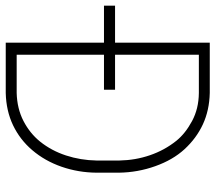

<svg xmlns="http://www.w3.org/2000/svg" viewBox="-90 -690 751 669"><g transform="rotate(90 285.5 -355.5)"><path d="M99.6 0H274.9Q337.4 -1.5 387.7 -25.6Q438 -49.8 474.1 -92.3Q511.7 -136.2 532 -194.6Q552.2 -252.9 552.7 -316.4V-394.5Q551.8 -460 530 -521Q508.3 -582 471.2 -622.6Q432.6 -664.6 384 -687Q335.4 -709.5 274.9 -710.9H99.6V-380.9H-29.3V-342.3H99.6ZM263.7 -342.3V-380.9H141.6V-672.9H274.9Q329.6 -672.4 372.8 -649.2Q416 -626 441.4 -594.7Q474.6 -553.2 491.9 -502.4Q509.3 -451.7 510.3 -396V-316.4Q509.3 -260.7 492.7 -210Q476.1 -159.2 444.3 -119.6Q415.5 -84 372.6 -61.8Q329.6 -39.6 274.9 -38.1H141.6V-342.3Z"/></g></svg>

Font: Roboto Mono ExtraLight
Style: Regular
Weight: 250
Monospace: yes
Designer: Google
Version: Version 3.000